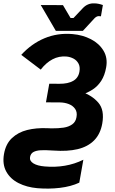

<svg xmlns="http://www.w3.org/2000/svg" viewBox="-51 -912 679 1138"><path d="M-27.4 1.2Q-17 -59 19.8 -93.6Q56.6 -128.2 110.1 -141.5Q163.6 -154.8 229.4 -152.2L253.6 -151.2Q296 -151 326 -155.5Q356 -160 376.9 -174.8Q397.8 -189.6 402.4 -217.8Q407.8 -247 394.4 -266.4Q381 -285.8 356.7 -295.2Q332.4 -304.6 303.6 -305L221.4 -305.4L241 -415.8L301 -415.4Q352.2 -415 383.1 -432.8Q414 -450.6 420 -488.6Q424.6 -516 414.2 -535.3Q403.8 -554.6 384.9 -564.6Q366 -574.6 343.4 -577Q298.8 -580.8 260.5 -560.6Q222.2 -540.4 190.4 -499.4L75 -586.8Q135.8 -653.2 213 -685.4Q290.2 -717.6 379.2 -710Q438.8 -704.8 487.6 -679.8Q536.4 -654.8 562.4 -611.7Q588.4 -568.6 578.2 -512.6Q570 -465.6 549.4 -433.5Q528.8 -401.4 498.7 -381.7Q468.6 -362 426.4 -347.4L432.8 -367.4Q494.8 -346.6 532 -303.3Q569.2 -260 555.2 -180.2Q544.2 -117.6 506.8 -79.9Q469.4 -42.2 409.1 -27.9Q348.8 -13.6 267 -19.6Q218.6 -22.8 191.7 -21.5Q164.8 -20.2 147.8 -11.3Q130.8 -2.4 127 19Q123.2 41.6 146.8 56.3Q170.4 71 214.8 74.6Q275.8 80 333.5 70.2Q391.2 60.4 443 34.8L419 170.6Q369.2 193.8 303.6 201.5Q238 209.2 170 203.4Q107.4 197.8 58.8 173.2Q10.2 148.6 -13.8 105Q-37.8 61.4 -27.4 1.2ZM190.6 -882.2 322.2 -881.6 367.2 -805.4H384.8L439.4 -863.2Q453.4 -878.4 470.8 -885.7Q488.2 -893 508.2 -892Q530.6 -892 558.8 -882.2L547.2 -815.4Q542.2 -816.4 534.2 -816.4Q522.6 -816.4 510.4 -805L440.2 -729H280Z"/></svg>

Font: Fixel Italic Variable Display Thin
Style: Italic
Weight: 100
Italic angle: -10°
Designer: AlfaBravo + MacPaw
Foundry: Kyrylo Tkachov, Marchela Mozhyna, Serhii Makarenko, Maria Weinstein, Zakhar Kryvoshyya
Version: Version 1.210;Glyphs 3.2 (3217)